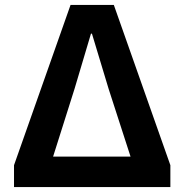

<svg xmlns="http://www.w3.org/2000/svg" viewBox="-20 -761 750 781"><path d="M37 0H673V-89L443 -741H267L37 -89ZM196 -124 283 -399 350 -624H354L422 -399L511 -124Z"/></svg>

Font: Noto Sans HK
Style: Bold
Weight: 700
Designer: Ryoko NISHIZUKA 西塚涼子 (kana, bopomofo & ideographs); Paul D. Hunt (Latin, Greek & Cyrillic); Sandoll Communications 산돌커뮤니
Foundry: Adobe
Version: Version 2.002;hotconv 1.0.116;makeotfexe 2.5.65601